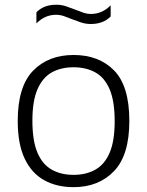

<svg xmlns="http://www.w3.org/2000/svg" viewBox="-20 -782 622 812"><path d="M291 9.5Q220 9.5 167 -19.8Q114 -49 84.5 -110.8Q55 -172.5 55 -270.5Q55 -416 119.8 -482.8Q184.5 -549.5 291 -549.5Q398.5 -549.5 462.8 -483.8Q527 -418 527 -270.5Q527 -125.5 462 -58Q397 9.5 291 9.5ZM291 -42.5Q344 -42.5 383.2 -64.5Q422.5 -86.5 443.8 -136.2Q465 -186 465 -269.5Q465 -354 443.8 -404Q422.5 -454 383.2 -475.8Q344 -497.5 291 -497.5Q238 -497.5 199 -475.8Q160 -454 138.5 -404.5Q117 -355 117 -271.5Q117 -187 138.2 -136.8Q159.5 -86.5 198.8 -64.5Q238 -42.5 291 -42.5ZM364 -680.5Q342 -680.5 322 -687.2Q302 -694 283 -701.5Q266 -708.5 249.8 -714Q233.5 -719.5 217 -719.5Q170 -719.5 134 -683V-730Q165 -762 218 -762Q240 -762 260 -755.2Q280 -748.5 299 -741Q316 -734 332.2 -728.5Q348.5 -723 365 -723Q412 -723 448 -759.5V-712.5Q417 -680.5 364 -680.5Z"/></svg>

Font: Encode Sans SmExp Lt
Style: Regular
Weight: 300
Width: 6
Designer: Multiple Designers
Foundry: Impallari Type
Version: Version 3.002; ttfautohint (v1.8.3) -l 8 -r 50 -G 200 -x 14 